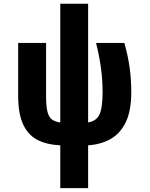

<svg xmlns="http://www.w3.org/2000/svg" viewBox="-20 -762 793 1017"><path d="M446.8 234.4H299.3V7.8Q231 4.9 180.9 -19.8Q130.9 -44.4 103.5 -101.1Q76.2 -157.7 76.2 -255.4V-534.7H224.1V-251Q224.1 -195.8 232.2 -167.2Q240.2 -138.7 257.1 -127.7Q273.9 -116.7 299.3 -113.3V-742.2H446.8V-113.8Q489.7 -120.1 506.6 -155Q523.4 -189.9 523.4 -275.4Q523.4 -339.8 514.6 -403.1Q505.9 -466.3 488.8 -534.7H638.7Q658.7 -463.4 667 -401.1Q675.3 -338.9 675.3 -274.4Q675.3 -174.3 645.8 -114Q616.2 -53.7 564.7 -25.1Q513.2 3.4 446.8 7.8Z"/></svg>

Font: Lunasima
Style: Bold
Weight: 700
Designer: The DocRepair Project, Monotype Design Team
Foundry: Google
Version: Version 2.009